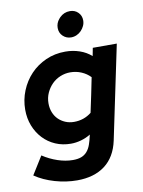

<svg xmlns="http://www.w3.org/2000/svg" viewBox="-103 -823 827 1110"><g transform="rotate(-10 310.5 -267.5)"><path d="M13 0ZM260 3Q211 3 169.5 -15Q128 -33 97.5 -65.5Q67 -98 50 -141.5Q33 -185 33 -236Q33 -294 54.5 -347Q76 -400 114 -440Q152 -480 204.5 -503.5Q257 -527 319 -527Q363 -527 402.5 -513.5Q442 -500 471 -474Q473 -485 475.5 -497.5Q478 -510 480 -521H621Q592 -383 563.5 -246.5Q535 -110 506 28Q486 122 422.5 170Q359 218 259 218Q194 218 128.5 199Q63 180 13 146Q30 120 46 93Q62 66 79 40Q120 67 166 82.5Q212 98 255 98Q284 98 304 90.5Q324 83 338 67Q352 51 360.5 27Q369 3 376 -30Q350 -14 320 -5.5Q290 3 260 3ZM172 -249Q172 -220 181.5 -196Q191 -172 208 -155Q225 -138 248.5 -128Q272 -118 300 -118Q358 -118 402 -153Q413 -204 423.5 -254Q434 -304 444 -355Q422 -378 391.5 -391Q361 -404 326 -404Q296 -404 268 -392.5Q240 -381 219 -360Q198 -339 185 -310.5Q172 -282 172 -249ZM368 -602Q340 -602 320 -621Q300 -640 300 -669Q300 -698 319 -720L326 -728Q351 -753 386 -753Q415 -753 434 -734Q453 -715 453 -687Q453 -670 446 -655Q439 -640 427.5 -628Q416 -616 400.5 -609Q385 -602 368 -602Z"/></g></svg>

Font: Rosa Sans
Style: Bold Italic
Weight: 700
Italic angle: -12°
Designer: Pentagram / MCKL
Foundry: Pentagram / MCKL
Version: Version 1.005;September 16, 2019;FontCreator 11.5.0.2425 64-